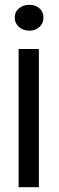

<svg xmlns="http://www.w3.org/2000/svg" viewBox="-20 -563 243 795"><path d="M102 -543Q127 -543 143.5 -528.5Q160 -514 160 -490Q160 -467 143.5 -451.5Q127 -436 102 -436Q76 -436 58.5 -451.5Q41 -467 41 -490Q41 -514 58.5 -528.5Q76 -543 102 -543ZM57 212V-360H141V212Z"/></svg>

Font: Synthetic
Style: Regular
Weight: 400
Designer: Santiago Orozco
Foundry: Typemade
Version: Version 2.000; ttfautohint (v1.8.4.7-5d5b)